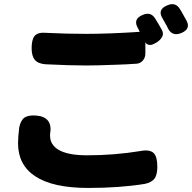

<svg xmlns="http://www.w3.org/2000/svg" viewBox="-20 -876 947 947"><path d="M415 51Q240 51 153 -7Q69 -63 69 -169Q69 -202 75 -248Q82 -283 102 -297Q122 -309 159 -306Q242 -299 227 -214Q227 -210 227 -206Q227 -162 269 -137Q315 -110 409 -110Q544 -110 672 -131Q718 -140 738 -121Q756 -103 756 -53Q756 -16 743 4Q728 24 694 31Q571 51 415 51ZM406 -553Q326 -553 204 -559Q167 -562 151.5 -581Q136 -600 136 -638Q136 -681 151 -699Q168 -718 208 -714Q305 -709 405 -709Q519 -709 669 -719Q668 -722 665.5 -727Q663 -732 662 -734Q632 -782 685 -803Q724 -819 745 -785Q767 -750 778.5 -728Q790 -706 775 -687Q763 -670 736 -658Q725 -653 714 -655Q703 -657 698 -666L697 -668V-613Q697 -592 685 -578Q673 -564 656 -562Q600 -558 561 -557Q457 -553 406 -553ZM809 -735Q807 -740 802 -749.5Q797 -759 794 -763Q793 -765 791 -769Q785 -778 783 -783Q753 -829 806 -850Q845 -867 867 -832Q869 -828 875 -819Q892 -789 900 -774Q922 -733 874 -713Q830 -695 809 -735Z"/></svg>

Font: GenSenRounded TW H
Style: Regular
Weight: 900
Version: Version 1.501;PS 1;hotconv 16.6.51;makeotf.lib2.5.65220